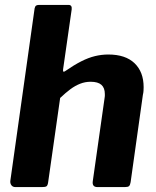

<svg xmlns="http://www.w3.org/2000/svg" viewBox="-20 -762 637 782"><path d="M43 0Q32 0 26.5 -7.5Q21 -15 22 -25L121 -728Q123 -737 127.5 -739.5Q132 -742 139 -742H259Q274 -742 272 -724L237 -480Q235 -465 245 -472Q281 -497 310.5 -512Q340 -527 367 -533.5Q394 -540 421 -540Q491 -540 528 -504.5Q565 -469 565 -407Q565 -400 564.5 -392Q564 -384 562 -376L512 -20Q510 -8 505.5 -4Q501 0 488 0H377Q354 0 358 -25L406 -363Q407 -367 407 -371Q407 -375 407 -379Q407 -404 393 -416.5Q379 -429 349 -429Q327 -429 306.5 -421Q286 -413 266.5 -398.5Q247 -384 225 -363L176 -19Q174 -6 169 -3Q164 0 150 0Z"/></svg>

Font: Libre Franklin
Style: Bold Italic
Weight: 700
Italic angle: -8°
Designer: Pablo Impallari, Rodrigo Fuenzalida, Nhung Nguyen
Foundry: Impallari Type
Version: Version 3.000